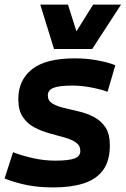

<svg xmlns="http://www.w3.org/2000/svg" viewBox="-37 -809 549 839"><path d="M-17 -29 20 -144Q54 -130 104.5 -118.5Q155 -107 204 -107Q263 -107 288.5 -116.5Q314 -126 314 -149Q314 -173 294.5 -186.5Q275 -200 244 -208.5Q213 -217 178.5 -226.5Q144 -236 113 -252.5Q82 -269 62.5 -298Q43 -327 43 -376Q43 -459 103 -506.5Q163 -554 290 -554Q341 -554 387.5 -545.5Q434 -537 467 -524L433 -408Q399 -420 358 -427.5Q317 -435 280 -435Q221 -435 196.5 -425Q172 -415 172 -392Q172 -369 191.5 -357Q211 -345 242 -337.5Q273 -330 307.5 -322Q342 -314 373 -298Q404 -282 423.5 -253Q443 -224 443 -174Q443 -105 413 -65Q383 -25 328 -7.5Q273 10 198 10Q129 10 77 -1Q25 -12 -17 -29ZM492 -789 366 -595H199L139 -789H260L297 -672L370 -789Z"/></svg>

Font: Georama
Style: Bold Italic
Weight: 700
Italic angle: -9°
Designer: Jean-Baptiste Levee
Foundry: Production Type
Version: Version 1.000